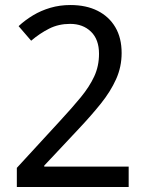

<svg xmlns="http://www.w3.org/2000/svg" viewBox="-20 -744 591 764"><path d="M47 -76 218 -262Q267 -315 301.5 -357Q336 -399 355 -440Q374 -481 374 -530Q374 -587 342 -618Q310 -649 259 -649Q213 -649 175.5 -630Q138 -611 104 -582L54 -640Q80 -664 111.5 -683Q143 -702 180.5 -713Q218 -724 260 -724Q323 -724 368.5 -701Q414 -678 439 -635.5Q464 -593 464 -533Q464 -478 442 -429Q420 -380 381.5 -332Q343 -284 293 -231L156 -85V-81H492V0H47Z"/></svg>

Font: uhindi15
Style: Book
Weight: 400
Designer: Jelle Bosma - Monotype Design Team
Foundry: Monotype Imaging Inc.
Version: Version 2.003